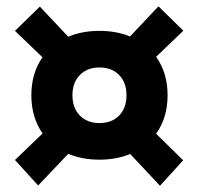

<svg xmlns="http://www.w3.org/2000/svg" viewBox="-20 -643 626 607"><path d="M294.4 -138.2Q239.7 -138.2 195.8 -156.7L100.6 -56.6L27.3 -137.2L114.7 -221.2Q79.1 -272 79.1 -341.8Q79.1 -411.6 114.3 -461.9L27.3 -545.4L106 -622.1L195.8 -526.9Q239.7 -545.4 294.4 -545.4Q347.7 -545.4 391.1 -527.8L481 -623L559.6 -545.9L473.6 -463.4Q509.8 -412.6 509.8 -341.8Q509.8 -271 473.6 -220.2L559.1 -136.2L485.8 -55.7L391.6 -156.2Q348.1 -138.2 294.4 -138.2ZM294.4 -253.9Q333.5 -253.9 356.7 -277.8Q379.9 -301.8 379.9 -341.8Q379.9 -381.8 356.7 -405.8Q333.5 -429.7 294.4 -429.7Q255.9 -429.7 232.4 -405.8Q209 -381.8 209 -341.8Q209 -301.8 232.4 -277.8Q255.9 -253.9 294.4 -253.9Z"/></svg>

Font: Cascadia Mono PL
Style: Bold
Weight: 700
Monospace: yes
Designer: Aaron Bell
Foundry: Saja Typeworks
Version: Version 2404.023; ttfautohint (v1.8.4)